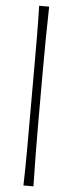

<svg xmlns="http://www.w3.org/2000/svg" viewBox="-63 -838 389 1028"><g transform="rotate(5 131.0 -324.0)"><path d="M104.5 159.2Q106.9 67.9 107.2 -13.9Q107.4 -95.7 107.4 -178.7V-468.8Q107.4 -551.8 107.2 -633.5Q106.9 -715.3 104.5 -806.6H158.2Q156.2 -715.3 155.3 -633.5Q154.3 -551.8 154.3 -468.8V-178.7Q154.3 -95.7 155.3 -13.9Q156.2 67.9 158.2 159.2Z"/></g></svg>

Font: Pinar DS1-Light
Style: Regular
Weight: 300
Designer: Amin Abedi
Version: Version 2.000